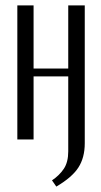

<svg xmlns="http://www.w3.org/2000/svg" viewBox="-20 -515 373 709"><path d="M104 -495V-262H232V-495H293V14Q293 67 269.5 103.5Q246 140 188 174L172 151Q199 133 215.5 108.5Q232 84 232 44V-233H104V0H44V-495Z"/></svg>

Font: Moniqa Paragraph
Style: Regular
Weight: 400
Designer: Rajesh Rajput
Foundry: Rajesh Rajput
Version: Version 1.000